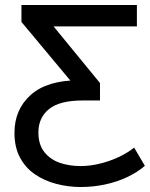

<svg xmlns="http://www.w3.org/2000/svg" viewBox="-20 -550 601 770"><path d="M304 200Q254 200 206 187.5Q158 175 120 149Q82 123 60 81.5Q38 40 38 -17Q38 -111 103.5 -169.5Q169 -228 296 -228H326L287 -197L66 -462V-530H529V-444H145L163 -483L381 -217V-147H311Q219 -147 176.5 -112.5Q134 -78 134 -19Q134 30 158 60Q182 90 220 103Q258 116 303 116Q339 116 377.5 107Q416 98 452.5 81.5Q489 65 518 42L561 115Q531 141 489.5 160.5Q448 180 400.5 190Q353 200 304 200Z"/></svg>

Font: Montserrat Thin Medium
Style: Regular
Weight: 500
Version: Version 9.000